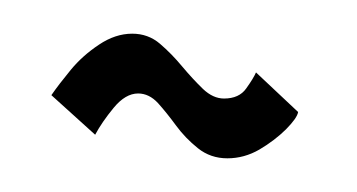

<svg xmlns="http://www.w3.org/2000/svg" viewBox="-20 -403 212 114"><path d="M115 -309Q125 -309 134 -314.2Q143 -319.5 149.8 -326.2Q156.5 -333 157 -336.5L132 -360Q130.5 -356.5 126.2 -350.5Q122 -344.5 113 -344.5Q106.5 -344.5 100.5 -350.2Q94.5 -356 88.2 -363.5Q82 -371 75 -377Q68 -383 58.5 -383Q48.5 -383 38.8 -376.5Q29 -370 22 -361.5Q15 -353 10.5 -346.5L36.5 -323Q40.5 -330.5 47.5 -339Q54.5 -347.5 62 -347.5Q68.5 -347.5 73.8 -341.8Q79 -336 84.5 -328.5Q90 -321 97.5 -315Q105 -309 115 -309Z"/></svg>

Font: Anybody UltraCondensed Light
Style: Regular
Weight: 300
Width: 1
Version: Version 1.113;gftools[0.9.25]